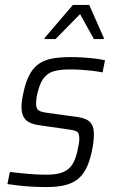

<svg xmlns="http://www.w3.org/2000/svg" viewBox="-20 -749 460 777"><path d="M167 8Q141 8 112 6.5Q83 5 56.5 2Q30 -1 10 -4L20 -53Q40 -51 57.5 -49Q75 -47 92.5 -45.5Q110 -44 128.5 -43Q147 -42 167 -42Q211 -42 235.5 -52.5Q260 -63 273 -84Q286 -105 293 -137Q296 -151 298.5 -164Q301 -177 301 -188Q301 -212 289 -217.5Q277 -223 252 -226L140 -242Q101 -247 84 -264.5Q67 -282 67 -316Q67 -326 69 -342Q71 -358 75 -375Q85 -422 101.5 -450.5Q118 -479 141.5 -493.5Q165 -508 196 -513Q227 -518 265 -518Q289 -518 314.5 -516.5Q340 -515 364 -512Q388 -509 405 -505L395 -456Q375 -460 353.5 -462.5Q332 -465 309.5 -466.5Q287 -468 261 -468Q230 -468 204.5 -462.5Q179 -457 161.5 -438.5Q144 -420 134 -381Q130 -367 128 -354Q126 -341 126 -330Q126 -308 137.5 -301.5Q149 -295 174 -292L283 -277Q309 -274 326 -267Q343 -260 351.5 -245.5Q360 -231 360 -204Q360 -193 358 -174.5Q356 -156 351 -134Q342 -92 327 -64Q312 -36 290 -20.5Q268 -5 238 1.5Q208 8 167 8ZM160 -591 161 -596 275 -729H341L400 -596V-591H360L304 -692L205 -591Z"/></svg>

Font: Saira SemiCondensed Light
Style: Italic
Weight: 300
Width: 4
Italic angle: -12°
Designer: Hector Gatti with collaboration of the Omnibus-Type team
Foundry: Omnibus-Type
Version: Version 1.101